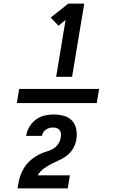

<svg xmlns="http://www.w3.org/2000/svg" viewBox="-20 -870 640 1060"><path d="M290 -446 342 -760 303 -728 260 -773 357 -850H445L378 -446ZM354 170H77Q80 151 83.5 132.5Q87 114 94 95.5Q101 77 111 60Q121 43 134.5 28.5Q148 14 164.5 2Q181 -10 198.5 -18.5Q216 -27 235 -32.5Q254 -38 271.5 -47.5Q289 -57 300.5 -74Q312 -91 315 -110Q317 -120 316.5 -131Q316 -142 310.5 -150Q305 -158 295 -162Q285 -166 274 -166Q264 -166 253.5 -163.5Q243 -161 234 -155Q225 -149 219 -139.5Q213 -130 211 -120H124Q128 -145 141.5 -168.5Q155 -192 176.5 -208.5Q198 -225 223.5 -231.5Q249 -238 274 -238Q303 -238 330.5 -231Q358 -224 376.5 -205Q395 -186 400.5 -158Q406 -130 402 -101Q398 -77 386 -54.5Q374 -32 354.5 -15.5Q335 1 311.5 12Q288 23 265.5 34Q243 45 222 60.5Q201 76 188 98H366ZM73 -301 86 -379H527L514 -301Z"/></svg>

Font: Iosevka Curly XBdExObl
Style: Regular
Weight: 800
Width: 7
Italic angle: -9°
Monospace: yes
Designer: Belleve Invis
Foundry: Belleve Invis
Version: Version 11.1.0; ttfautohint (v1.8.3)